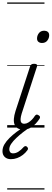

<svg xmlns="http://www.w3.org/2000/svg" viewBox="-58 -1030 417 1550"><path d="M131 16Q103 16 85.5 6Q68 -4 60 -23.5Q52 -43 54 -70.5Q56 -98 67 -133L185 -494Q190 -506 196.5 -510.5Q203 -515 218 -515Q232 -515 238.5 -509.5Q245 -504 241 -494L117 -113Q109 -87 108 -68.5Q107 -50 114.5 -40.5Q122 -31 138 -31Q154 -31 170 -40.5Q186 -50 200 -64.5Q214 -79 223 -94Q228 -101 235 -104Q242 -107 253 -100Q264 -94 265 -86.5Q266 -79 261 -71Q249 -52 230 -31.5Q211 -11 186.5 2.5Q162 16 131 16ZM281 -683Q264 -683 252.5 -692Q241 -701 241 -719Q241 -743 256 -762.5Q271 -782 299 -782Q316 -782 327.5 -773Q339 -764 339 -745Q339 -722 324 -702.5Q309 -683 281 -683ZM30 255Q-1 255 -19.5 237.5Q-38 220 -38 191Q-38 162 -22.5 135.5Q-7 109 19 83.5Q45 58 77 34Q109 10 142 -12L186 -10V-5Q158 14 128.5 37Q99 60 73.5 84Q48 108 32.5 131Q17 154 17 176Q17 190 24.5 199Q32 208 48 208Q69 208 90 195Q111 182 134 156Q139 151 146.5 149.5Q154 148 161 156Q167 162 168 168.5Q169 175 163 183Q148 204 126.5 220.5Q105 237 80.5 246Q56 255 30 255ZM0 490H301V500H0ZM0 -20H301V0H0ZM0 -505H301V-500H0ZM0 -1010H301V-1000H0Z"/></svg>

Font: Playwrite MX Guides
Style: Regular
Weight: 400
Designer: Veronika Burian, José Scaglione
Foundry: TypeTogether
Version: Version 1.003